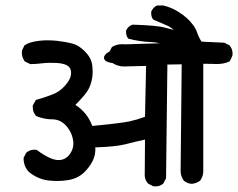

<svg xmlns="http://www.w3.org/2000/svg" viewBox="-20 -723 862 695"><path d="M252.9 -343.3Q296.4 -315.4 314 -267.1Q420.4 -277.3 449 -283.7Q477.5 -290 504.9 -300.3L508.8 -484.4L428.7 -482.4Q406.7 -482.4 387.7 -494.6Q367.2 -497.6 360.4 -504.4Q356.4 -508.8 356.4 -513.7Q356.4 -518.1 358.4 -521.2Q360.4 -524.4 362.3 -526.4Q364.3 -528.3 366.2 -530.3Q370.6 -533.2 377 -537.1L384.8 -552.2L386.7 -553.7Q402.3 -563 421.9 -563Q426.8 -563 432.1 -562.5L558.6 -566.4Q542.5 -570.3 524.9 -570.8Q485.4 -572.3 444.8 -583L442.9 -585Q436.5 -593.8 436.5 -606.9Q436.5 -608.9 436.5 -612.3Q439.9 -620.1 444.8 -625Q451.2 -630.9 460 -633.8Q551.3 -630.9 578.6 -622.6Q593.8 -618.2 608.9 -614.7Q597.7 -625 585 -630.4Q561.5 -640.1 535.2 -651.9L533.7 -653.3Q527.3 -662.1 527.3 -675.3Q527.3 -677.2 527.3 -680.7Q534.2 -696.3 547.4 -702.6L549.3 -703.1H571.3Q600.6 -695.8 623.5 -681.6Q658.7 -660.2 678.7 -632.8Q689 -619.1 693.8 -604.5Q699.7 -587.4 709.5 -572.3L792 -568.4L810.5 -559.1L811.5 -557.6Q821.8 -545.9 821.8 -529.3Q821.8 -525.9 821.3 -521.5L811.5 -501Q798.8 -495.1 787.4 -493.2Q775.9 -491.2 764.2 -491.2Q761.2 -491.2 748.3 -491.7Q735.4 -492.2 715.8 -492.2V-103.5Q715.8 -84.5 704.6 -69.3L703.6 -68.4Q689 -58.6 673.8 -57.6Q658.2 -58.6 645.5 -68.8Q633.8 -84.5 633.8 -104.5L637.7 -490.2L585.9 -489.3L581.1 -78.1L571.8 -59.6L570.8 -58.6Q559.6 -48.3 543 -48.3Q539.6 -48.3 534.7 -48.8L516.6 -58.1L515.6 -59.1Q504.9 -70.8 503.9 -86.4V-86.9L504.9 -217.8Q469.2 -210 434.3 -200.9Q399.4 -191.9 324.7 -189.5Q325.2 -186.5 325.2 -183.6Q325.2 -165.5 319.3 -149.9Q311.5 -127.4 288.6 -103Q264.6 -77.6 228 -71.3Q207.5 -67.9 186.5 -67.9Q170.9 -67.9 154.8 -69.8Q115.7 -74.7 83.5 -101.6Q65.4 -122.1 65.4 -149.4V-151.4L74.7 -169.9L76.2 -170.9Q87.9 -181.2 104.5 -181.2Q107.9 -181.2 113.3 -180.2Q162.1 -143.6 191.9 -143.6Q217.3 -143.6 233.4 -166Q245.6 -183.6 245.6 -203.6Q245.6 -217.3 239.7 -234.4Q231.9 -255.4 216.3 -271Q195.8 -291 169.9 -291Q139.2 -291 110.4 -303.2L109.4 -304.7Q98.6 -317.4 98.6 -335.4Q98.6 -337.4 98.6 -341.3L109.9 -361.3Q141.1 -369.6 169.4 -380.9Q196.8 -391.1 216.3 -414.1Q237.3 -437.5 237.3 -459Q237.3 -475.6 227.1 -483.4Q214.8 -493.2 185.5 -495.1Q174.3 -495.6 159.9 -495.6Q145.5 -495.6 127.7 -493.4Q109.9 -491.2 97.2 -491.2Q93.3 -491.2 88.9 -491.2L69.8 -500.5Q63 -510.3 61 -518.1Q59.1 -525.9 59.1 -530.8Q59.1 -535.6 59.6 -540.5L68.8 -559.1L70.8 -560.1Q85.9 -570.8 120.6 -575.2Q137.7 -577.1 148.4 -577.1Q170.4 -577.1 187 -575.2Q219.2 -571.3 241.9 -565.4Q264.6 -559.6 286.6 -537.6Q309.1 -515.6 313.5 -489.3Q315.4 -476.6 315.4 -464.1Q315.4 -451.7 313.5 -439.5Q309.1 -415 298.3 -396.5Q288.6 -379.4 252.9 -343.3Z"/></svg>

Font: Bakudai
Style: Bold
Weight: 700
Version: Version 1.48